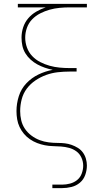

<svg xmlns="http://www.w3.org/2000/svg" viewBox="-20 -755 540 990"><path d="M250 215V197H300Q321 197 341.5 191.5Q362 186 378 173Q394 160 401.5 139.5Q409 119 409 99Q409 78 400 58Q391 38 374 25.5Q357 13 336.5 7.5Q316 2 295 0.5Q274 -1 253 -1.5Q232 -2 211.5 -6Q191 -10 171.5 -17.5Q152 -25 134.5 -37Q117 -49 103.5 -65Q90 -81 81 -100Q72 -119 68.5 -140Q65 -161 65 -182Q65 -221 77 -259Q89 -297 116 -325.5Q143 -354 178.5 -371Q214 -388 252 -395Q231 -399 211 -406Q191 -413 172.5 -423Q154 -433 138 -447.5Q122 -462 111 -480Q100 -498 95.5 -518.5Q91 -539 91 -561Q91 -588 99.5 -614Q108 -640 125.5 -660.5Q143 -681 167 -695Q191 -709 216 -717H72V-735H428V-717H339Q313 -717 287 -714.5Q261 -712 236 -705Q211 -698 187.5 -686Q164 -674 146 -655.5Q128 -637 119 -612Q110 -587 110 -561Q110 -535 119 -510Q128 -485 146 -466Q164 -447 187.5 -435Q211 -423 236 -416Q261 -409 287 -406.5Q313 -404 339 -404H375V-386H339Q308 -386 277.5 -382.5Q247 -379 218 -368.5Q189 -358 163 -340.5Q137 -323 118.5 -298.5Q100 -274 92 -243.5Q84 -213 84 -182Q84 -158 89.5 -134.5Q95 -111 108.5 -91Q122 -71 142 -56Q162 -41 184.5 -32.5Q207 -24 231 -21Q255 -18 279 -18Q297 -18 314.5 -16Q332 -14 349 -8Q366 -2 381.5 7.5Q397 17 407.5 31.5Q418 46 423 63.5Q428 81 428 98Q428 123 419.5 147Q411 171 392 187Q373 203 348.5 209Q324 215 300 215Z"/></svg>

Font: Iosevka Thin
Style: Regular
Weight: 100
Monospace: yes
Designer: Belleve Invis
Foundry: Belleve Invis
Version: Version 32.5.0; ttfautohint (v1.8.4)